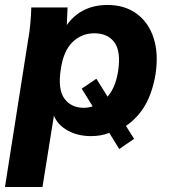

<svg xmlns="http://www.w3.org/2000/svg" viewBox="-25 -537 692 773"><path d="M-5 216 88 -375Q94 -407 97 -440.5Q100 -474 101 -507H247L244 -436Q270 -474 311.5 -495.5Q353 -517 408 -517Q477 -517 525 -482Q573 -447 593.5 -384Q614 -321 601 -237Q588 -162 558.5 -112Q529 -62 482 -30L515 22L455 63L415 -2Q397 5 378.5 8Q360 11 341 11Q289 11 248.5 -11Q208 -33 192 -71L146 216ZM355 -403Q304 -403 267.5 -368Q231 -333 220 -260Q207 -178 234 -140.5Q261 -103 312 -103Q332 -103 348 -109L304 -180L363 -220L408 -148Q423 -165 433.5 -189Q444 -213 450 -247Q463 -329 436 -366Q409 -403 355 -403Z"/></svg>

Font: Winston
Style: Bold Italic
Weight: 700
Italic angle: -9°
Designer: Original fonts by Vernon Adams / Changes by Cristiano Sobral
Foundry: Original fonts by Vernon Adams / Changes by Cristiano Sobral
Version: Version 2.503;July 17, 2020;FontCreator 13.0.0.2655 64-bit